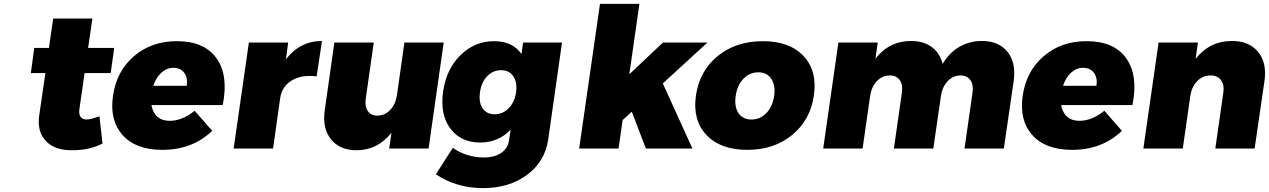

<svg xmlns="http://www.w3.org/2000/svg" viewBox="-20 -762 6510 985"><path d="M138.2 -387.2 155.8 -516.1H231L252.9 -667H454.1L432.1 -516.1H565.9L547.9 -387.2H414.1L387.2 -201.2Q383.8 -175.3 393.6 -162.1Q403.3 -148.9 424.8 -148.9Q442.9 -148.9 490.2 -165L505.9 -25.9Q440.9 8.8 350.1 8.8Q261.7 9.8 215.6 -38.3Q169.4 -86.4 181.2 -169.9L212.9 -387.2Z M559.6 -270Q577.6 -397 667.5 -473.9Q757.3 -550.8 886.7 -550.8Q1028.8 -550.8 1091.1 -462.6Q1153.3 -374.5 1122.6 -223.1H756.8Q763.7 -184.1 787.8 -163.1Q812 -142.1 850.6 -142.1Q914.6 -142.1 978.5 -193.8L1068.8 -90.8Q966.8 6.8 813 6.8Q677.2 6.8 609.4 -68.6Q541.5 -144 559.6 -270ZM766.6 -321.8H938Q944.3 -362.3 925.3 -388.2Q906.2 -414.1 869.6 -414.1Q835 -414.1 807.6 -388.9Q780.3 -363.8 766.6 -321.8Z M1178.7 0 1256.8 -543.9H1458.5L1446.8 -458Q1520 -551.8 1631.8 -551.8L1604.5 -370.1Q1528.3 -379.9 1477.5 -349.6Q1426.8 -319.3 1417.5 -259.8L1380.9 0Z M1646.5 -199.2 1695.3 -543.9H1897.5L1856.4 -255.9Q1850.6 -216.3 1866.9 -192.6Q1883.3 -168.9 1916.5 -168.9Q1955.1 -169.4 1982.4 -198.7Q2009.8 -228 2016.6 -274.9L2054.7 -543.9H2256.3L2178.7 0H1976.6L1988.3 -81.1Q1917.5 8.8 1808.6 8.8Q1722.7 8.8 1677.5 -48.1Q1632.3 -105 1646.5 -199.2Z M2216.3 131.8 2303.2 -3.9Q2335 20 2377.2 33Q2419.4 45.9 2462.4 45.9Q2517.1 45.9 2551.3 22.5Q2585.4 -1 2591.3 -41L2599.6 -96.2Q2535.6 -30.8 2443.4 -30.8Q2343.3 -30.8 2289.8 -103.3Q2236.3 -175.8 2253.4 -293.9Q2270.5 -409.2 2343.3 -480Q2416 -550.8 2514.6 -550.8Q2609.9 -550.8 2655.3 -484.9L2663.6 -543.9H2863.3L2792.5 -46.9Q2775.9 66.9 2683.8 135Q2591.8 203.1 2457.5 203.1Q2385.7 203.1 2322.5 183.1Q2259.3 163.1 2216.3 131.8ZM2442.4 -288.1Q2435.1 -237.8 2455.6 -206.8Q2476.1 -175.8 2517.6 -175.8Q2559.6 -175.8 2589.8 -206.8Q2620.1 -237.8 2627.4 -288.1Q2634.3 -339.8 2613.3 -370.8Q2592.3 -401.9 2550.3 -401.9Q2508.8 -401.9 2478.8 -370.4Q2448.7 -338.9 2442.4 -288.1Z M2951.2 0 3058.1 -742.2H3260.3L3208.5 -380.9L3381.3 -543.9H3609.4L3380.4 -334L3532.2 0H3293.5L3221.2 -189L3174.3 -146L3153.3 0Z M3550.3 -272Q3568.8 -398.9 3662.6 -474.9Q3756.3 -550.8 3893.6 -550.8Q4030.8 -550.8 4102.3 -474.6Q4173.8 -398.4 4155.3 -272Q4137.2 -146 4043.9 -69.6Q3950.7 6.8 3813.5 6.8Q3676.3 6.8 3604.2 -69.6Q3532.2 -146 3550.3 -272ZM3754.4 -270Q3746.1 -215.3 3768.3 -182.1Q3790.5 -148.9 3835.4 -148.9Q3879.9 -148.9 3911.6 -181.9Q3943.4 -214.8 3951.7 -270Q3959 -324.2 3936.8 -357.7Q3914.6 -391.1 3870.6 -391.1Q3825.7 -391.1 3793.7 -357.7Q3761.7 -324.2 3754.4 -270Z M4203.1 0 4281.2 -543.9H4482.9L4471.2 -460.9Q4541.5 -551.8 4654.3 -551.8Q4717.8 -551.8 4759.8 -521Q4801.8 -490.2 4815.9 -434.1Q4849.6 -491.2 4901.4 -521.5Q4953.1 -551.8 5017.1 -551.8Q5104 -551.8 5148.9 -495.6Q5193.8 -439.5 5180.2 -345.2L5129.9 0H4928.2L4969.2 -287.1Q4975.1 -327.6 4958 -351.3Q4940.9 -375 4907.2 -375Q4868.7 -374.5 4841.3 -345.2Q4814 -315.9 4807.1 -269L4768.1 0H4565.9L4606.9 -287.1Q4612.8 -327.6 4595.7 -351.3Q4578.6 -375 4544.9 -375Q4505.4 -374.5 4478 -345.2Q4450.7 -315.9 4443.8 -269L4405.3 0Z M5226.6 -270Q5244.6 -397 5334.5 -473.9Q5424.3 -550.8 5553.7 -550.8Q5695.8 -550.8 5758.1 -462.6Q5820.3 -374.5 5789.6 -223.1H5423.8Q5430.7 -184.1 5454.8 -163.1Q5479 -142.1 5517.6 -142.1Q5581.5 -142.1 5645.5 -193.8L5735.8 -90.8Q5633.8 6.8 5480 6.8Q5344.2 6.8 5276.4 -68.6Q5208.5 -144 5226.6 -270ZM5433.6 -321.8H5605Q5611.3 -362.3 5592.3 -388.2Q5573.2 -414.1 5536.6 -414.1Q5502 -414.1 5474.6 -388.9Q5447.3 -363.8 5433.6 -321.8Z M5845.7 0 5923.8 -543.9H6125.5L6113.8 -460Q6185.5 -551.8 6300.8 -551.8Q6388.7 -551.8 6434.6 -495.4Q6480.5 -439 6466.8 -345.2L6416.5 0H6214.8L6255.9 -287.1Q6261.7 -327.6 6243.7 -351.3Q6225.6 -375 6190.4 -375Q6149.4 -374.5 6121.3 -345.2Q6093.3 -315.9 6086.4 -269L6047.9 0Z"/></svg>

Font: Trueno ExtraBold
Style: Italic
Weight: 800
Designer: Julieta Ulanovsky
Foundry: Julieta Ulanovsky
Version: Version 3.001b | FøM Fix